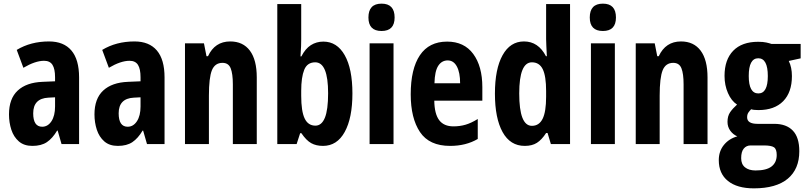

<svg xmlns="http://www.w3.org/2000/svg" viewBox="-20 -782 4373 1042"><path d="M246.1 -557.1Q325.7 -557.1 367.4 -508.1Q409.2 -459 409.2 -361.8V0H314L293 -73.2H290Q265.1 -31.2 234.6 -10.7Q204.1 9.8 155.8 9.8Q110.4 9.8 82.3 -14.6Q54.2 -39.1 41.5 -78.1Q28.8 -117.2 28.8 -161.1Q28.8 -246.6 76.2 -290.5Q123.5 -334.5 210.9 -337.9L278.8 -340.8V-362.8Q278.8 -407.7 264.9 -429.9Q251 -452.1 219.2 -452.1Q171.4 -452.1 106.9 -414.1L70.8 -511.2Q147 -557.1 246.1 -557.1ZM278.8 -253.9 242.2 -252Q160.2 -247.6 160.2 -167Q160.2 -94.2 209 -94.2Q239.7 -94.2 259.3 -124Q278.8 -153.8 278.8 -204.1Z M710 -557.1Q789.6 -557.1 831.3 -508.1Q873 -459 873 -361.8V0H777.8L756.8 -73.2H753.9Q729 -31.2 698.5 -10.7Q668 9.8 619.6 9.8Q574.2 9.8 546.1 -14.6Q518.1 -39.1 505.4 -78.1Q492.7 -117.2 492.7 -161.1Q492.7 -246.6 540 -290.5Q587.4 -334.5 674.8 -337.9L742.7 -340.8V-362.8Q742.7 -407.7 728.8 -429.9Q714.8 -452.1 683.1 -452.1Q635.3 -452.1 570.8 -414.1L534.7 -511.2Q610.8 -557.1 710 -557.1ZM742.7 -253.9 706.1 -252Q624 -247.6 624 -167Q624 -94.2 672.9 -94.2Q703.6 -94.2 723.1 -124Q742.7 -153.8 742.7 -204.1Z M1229.5 -557.1Q1298.8 -557.1 1336.2 -507.1Q1373.5 -457 1373.5 -361.8V0H1243.7V-324.2Q1243.7 -381.8 1231.9 -411.4Q1220.2 -440.9 1187.5 -440.9Q1146.5 -440.9 1130.1 -400.9Q1113.8 -360.8 1113.8 -263.2V0H983.9V-546.9H1086.9L1100.6 -477.1H1108.9Q1146 -557.1 1229.5 -557.1Z M1614.7 -759.8V-569.8Q1614.7 -554.2 1614 -531Q1613.3 -507.8 1610.8 -476.1H1615.7Q1637.2 -518.1 1667.2 -537.1Q1697.3 -556.2 1734.9 -556.2Q1809.1 -556.2 1850.8 -482.4Q1892.6 -408.7 1892.6 -274.9Q1892.6 -141.6 1850.8 -65.9Q1809.1 9.8 1732.9 9.8Q1695.8 9.8 1668.9 -5.1Q1642.1 -20 1615.7 -59.1H1608.9L1589.8 0H1484.9V-759.8ZM1690.9 -443.8Q1647.5 -443.8 1631.1 -403.3Q1614.7 -362.8 1614.7 -289.1V-262.2Q1614.7 -178.2 1633.3 -139.2Q1651.9 -100.1 1691.9 -100.1Q1725.6 -100.1 1743.2 -143.1Q1760.7 -186 1760.7 -275.9Q1760.7 -443.8 1690.9 -443.8Z M2050.8 -762.2Q2121.6 -762.2 2121.6 -687Q2121.6 -613.8 2050.8 -613.8Q1979.5 -613.8 1979.5 -687Q1979.5 -762.2 2050.8 -762.2ZM2115.7 -546.9V0H1985.8V-546.9Z M2406.7 -556.2Q2499 -556.2 2548.3 -489.3Q2597.7 -422.4 2597.7 -309.1V-235.8H2336.9Q2337.9 -164.1 2363.3 -130.1Q2388.7 -96.2 2440.9 -96.2Q2475.6 -96.2 2506.6 -105.2Q2537.6 -114.3 2572.8 -136.2V-27.8Q2508.8 9.8 2422.9 9.8Q2309.6 9.8 2259.3 -65.4Q2209 -140.6 2209 -270Q2209 -408.2 2258.8 -482.2Q2308.6 -556.2 2406.7 -556.2ZM2409.7 -454.1Q2377.4 -454.1 2358.4 -425Q2339.4 -396 2337.9 -330.1H2477.1Q2477.1 -388.2 2459.5 -421.1Q2441.9 -454.1 2409.7 -454.1Z M2828.1 9.8Q2749 9.8 2707.5 -65.4Q2666 -140.6 2666 -273.9Q2666 -407.7 2707.5 -482.4Q2749 -557.1 2823.7 -557.1Q2901.4 -557.1 2942.9 -477.1H2947.8Q2946.3 -508.8 2945.1 -531.5Q2943.8 -554.2 2943.8 -569.8V-759.8H3073.7V0H2969.7L2951.7 -60.1H2943.8Q2919.9 -23.4 2893.8 -6.8Q2867.7 9.8 2828.1 9.8ZM2866.7 -99.1Q2905.8 -99.1 2924.8 -137.2Q2943.8 -175.3 2943.8 -256.8V-288.1Q2943.8 -369.1 2925.5 -406.5Q2907.2 -443.8 2866.7 -443.8Q2797.9 -443.8 2797.9 -274.9Q2797.9 -99.1 2866.7 -99.1Z M3252 -762.2Q3322.8 -762.2 3322.8 -687Q3322.8 -613.8 3252 -613.8Q3180.7 -613.8 3180.7 -687Q3180.7 -762.2 3252 -762.2ZM3316.9 -546.9V0H3187V-546.9Z M3675.8 -557.1Q3745.1 -557.1 3782.5 -507.1Q3819.8 -457 3819.8 -361.8V0H3689.9V-324.2Q3689.9 -381.8 3678.2 -411.4Q3666.5 -440.9 3633.8 -440.9Q3592.8 -440.9 3576.4 -400.9Q3560.1 -360.8 3560.1 -263.2V0H3430.2V-546.9H3533.2L3546.9 -477.1H3555.2Q3592.3 -557.1 3675.8 -557.1Z M4071.3 240.2Q3980.5 240.2 3930.7 200.2Q3880.9 160.2 3880.9 86.9Q3880.9 39.1 3908.4 4.9Q3936 -29.3 3981.4 -42Q3958.5 -51.8 3943.4 -72.5Q3928.2 -93.3 3928.2 -120.6Q3928.2 -151.9 3942.1 -172.4Q3956.1 -192.9 3980 -214.4Q3949.2 -234.4 3930.7 -276.9Q3912.1 -319.3 3912.1 -370.1Q3912.1 -458 3959.2 -506.6Q4006.3 -555.2 4094.7 -555.2Q4121.6 -555.2 4138.9 -551.3Q4156.2 -547.4 4167 -543.5H4325.2V-465.3L4260.7 -451.2Q4277.8 -417 4277.8 -369.1Q4277.8 -281.2 4230.5 -232.9Q4183.1 -184.6 4096.2 -184.6Q4069.3 -184.6 4056.6 -189Q4048.8 -181.6 4041.7 -171.4Q4034.7 -161.1 4034.7 -145.5Q4034.7 -109.9 4091.3 -109.9H4182.1Q4247.6 -109.9 4282.7 -73.2Q4317.9 -36.6 4317.9 38.6Q4317.9 135.7 4255.1 188Q4192.4 240.2 4071.3 240.2ZM4095.7 -274.9Q4147 -274.9 4147 -369.1Q4147 -465.8 4095.2 -465.8Q4043.5 -465.8 4043.5 -369.6Q4043.5 -274.9 4095.7 -274.9ZM4080.6 143.1Q4139.6 143.1 4167.5 121.3Q4195.3 99.6 4195.3 59.1Q4195.3 27.3 4180.4 17.3Q4165.5 7.3 4125 7.3H4053.7Q4030.8 7.3 4016.6 24.2Q4002.4 41 4002.4 76.7Q4002.4 109.4 4023.4 126.2Q4044.4 143.1 4080.6 143.1Z"/></svg>

Font: Open Sans Condensed
Style: Bold
Weight: 700
Width: 3
Designer: Monotype Design Team
Foundry: Monotype Imaging Inc.
Version: Version 3.003; ttfautohint (v1.8.4)